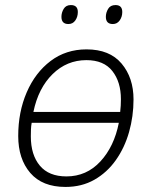

<svg xmlns="http://www.w3.org/2000/svg" viewBox="-20 -737 604 766"><path d="M241.2 8.8Q148.9 8.8 100.8 -47.1Q52.7 -103 52.7 -194.3Q52.7 -290.5 86.7 -368.9Q120.6 -447.3 181.9 -493.7Q243.2 -540 325.2 -540Q417.5 -540 465.1 -483.4Q512.7 -426.8 512.7 -340.3Q512.7 -272.9 494.9 -210.2Q477.1 -147.5 442.1 -98.1Q407.2 -48.8 356.7 -20Q306.2 8.8 241.2 8.8ZM113.3 -290.5H459.5Q460.9 -303.2 461.7 -315.7Q462.4 -328.1 462.4 -341.3Q462.4 -410.2 428.2 -453.6Q394 -497.1 324.7 -497.1Q246.6 -497.1 189.7 -441.2Q132.8 -385.3 113.3 -290.5ZM245.1 -33.2Q325.2 -33.2 380.4 -92.8Q435.5 -152.3 454.1 -247.1H106.4Q104 -233.9 103.5 -220.2Q103 -206.5 103 -192.9Q103 -119.1 138.9 -76.2Q174.8 -33.2 245.1 -33.2ZM430.2 -641.1Q402.3 -641.1 402.3 -669.9Q402.3 -686.5 411.4 -701.7Q420.4 -716.8 440.9 -716.8Q467.8 -716.8 467.8 -689Q467.8 -669.9 457.5 -655.5Q447.3 -641.1 430.2 -641.1ZM252.9 -641.1Q225.1 -641.1 225.1 -669.9Q225.1 -686.5 234.1 -701.7Q243.2 -716.8 262.7 -716.8Q290.5 -716.8 290.5 -689Q290.5 -669.9 280.5 -655.5Q270.5 -641.1 252.9 -641.1Z"/></svg>

Font: Open Sans Light
Style: Italic
Weight: 300
Italic angle: -12°
Designer: Monotype Design Team
Foundry: Monotype Imaging Inc.
Version: Version 3.003; ttfautohint (v1.8.4)